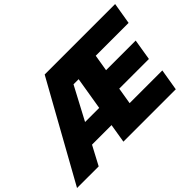

<svg xmlns="http://www.w3.org/2000/svg" viewBox="-151 -1041 1354 1354"><g transform="rotate(-45 526.5 -364.0)"><path d="M-27.3 0 377.4 -727.5H1080.1L1053.2 -566.4H725.6L705.1 -442.9H1000.5L974.6 -285.2H678.7L658.2 -161.1H984.4L957.5 0H435.1L523.4 -534.7H472.2L188.5 0ZM170.4 -141.6 194.8 -289.1H585.4L561 -141.6Z"/></g></svg>

Font: Inter 18pt Black
Style: Italic
Weight: 900
Italic angle: -9.3988°
Designer: Rasmus Andersson
Foundry: rsms
Version: Version 4.001;git-66647c0bb